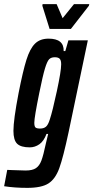

<svg xmlns="http://www.w3.org/2000/svg" viewBox="-56 -705 452 929"><path d="M-36 196 -21 117 3 118Q49 120 68 120Q101 120 118 108.5Q135 97 144.5 71.5Q154 46 166 -11L177 -57H169Q156 -22 134.5 -7Q113 8 88 8Q45 8 27 -9.5Q9 -27 9 -72Q9 -125 34 -255Q55 -362 72 -416Q89 -470 113.5 -494Q138 -518 179 -518Q254 -518 252 -458H260L275 -510H369L276 -66Q250 56 231 108.5Q212 161 178.5 182.5Q145 204 76 204Q14 204 -36 196ZM185 -127Q198 -166 219 -263.5Q240 -361 240 -394Q240 -413 233 -420.5Q226 -428 209 -428Q191 -428 181.5 -418Q172 -408 161.5 -373.5Q151 -339 134 -255Q110 -137 110 -111Q110 -93 116 -88Q122 -83 138 -83Q156 -83 166.5 -92Q177 -101 185 -127ZM184 -565 149 -677 150 -685H218L247 -617L302 -685H376L374 -677L287 -565Z"/></svg>

Font: Saira Ultra Condensed
Style: Bold Italic
Weight: 700
Width: 1
Italic angle: -12°
Designer: Hector Gatti with collaboration of the Omnibus-Type team
Foundry: Omnibus-Type
Version: Version 1.001; ttfautohint (v1.8)